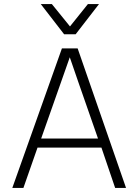

<svg xmlns="http://www.w3.org/2000/svg" viewBox="-20 -935 685 952"><path d="M355 -765H298L182 -915H237L327 -804L416 -915H471ZM466 -248Q445 -306 368 -529L326 -651L184 -248ZM605 -3H551L483 -203H166L96 -3H41L287 -695H365Z"/></svg>

Font: LXGW 975 Gothic SC 200W
Style: Regular
Weight: 200
Version: Version 2.01;February 25, 2021